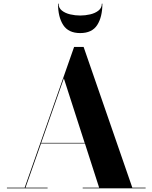

<svg xmlns="http://www.w3.org/2000/svg" viewBox="-20 -1019 824 1039"><path d="M297 -999Q297 -976 315 -961.8Q333 -947.5 360 -941.2Q387 -935 414 -935Q441 -935 468 -941.2Q495 -947.5 513 -961.8Q531 -976 531 -999H534Q534 -927 506 -883.5Q478 -840 414 -840Q350.5 -840 322.2 -883.5Q294 -927 294 -999ZM17.5 -3.5H113.5L381 -765H432.5L696 -3.5H768V0H427.5V-3.5H516.5L439.5 -242.5H202L118 -3.5H237.5V0H17.5ZM325.5 -595 203 -246H438Z"/></svg>

Font: Bodoni* 48pt
Style: Bold
Weight: 700
Version: Version 2.3